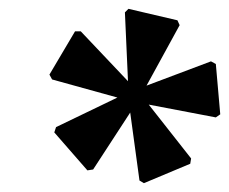

<svg xmlns="http://www.w3.org/2000/svg" viewBox="-20 -803 519 435"><path d="M306 -388 296 -394 275 -548 191 -419 178 -417 103 -503 107 -515 246 -582 98 -623 92 -634 150 -732H163L270 -619L263 -775L271 -783L382 -757L387 -746L312 -609L458 -664L469 -658L479 -544L469 -537L317 -566L413 -444L411 -432Z"/></svg>

Font: Platypi Medium
Style: Italic
Weight: 500
Italic angle: -13°
Designer: David Sargent
Foundry: Bolt Cutter Type
Version: Version 1.200; ttfautohint (v1.8.4.7-5d5b)